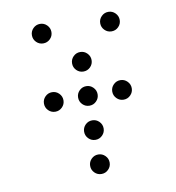

<svg xmlns="http://www.w3.org/2000/svg" viewBox="-73 -720 694 757"><g transform="rotate(-10 273.5 -341.5)"><path d="M136.7 -576.2Q120.6 -576.2 109.1 -587.6Q97.7 -599.1 97.7 -615.2Q97.7 -631.3 109.1 -642.8Q120.6 -654.3 136.7 -654.3Q152.8 -654.3 164.3 -642.8Q175.8 -631.3 175.8 -615.2Q175.8 -599.1 164.3 -587.6Q152.8 -576.2 136.7 -576.2ZM410.2 -576.2Q394 -576.2 382.6 -587.6Q371.1 -599.1 371.1 -615.2Q371.1 -631.3 382.6 -642.8Q394 -654.3 410.2 -654.3Q426.3 -654.3 437.7 -642.8Q449.2 -631.3 449.2 -615.2Q449.2 -599.1 437.7 -587.6Q426.3 -576.2 410.2 -576.2ZM273.4 -439.5Q257.3 -439.5 245.8 -450.9Q234.4 -462.4 234.4 -478.5Q234.4 -494.6 245.8 -506.1Q257.3 -517.6 273.4 -517.6Q289.6 -517.6 301 -506.1Q312.5 -494.6 312.5 -478.5Q312.5 -462.4 301 -450.9Q289.6 -439.5 273.4 -439.5ZM136.7 -302.7Q120.6 -302.7 109.1 -314.2Q97.7 -325.7 97.7 -341.8Q97.7 -357.9 109.1 -369.4Q120.6 -380.9 136.7 -380.9Q152.8 -380.9 164.3 -369.4Q175.8 -357.9 175.8 -341.8Q175.8 -325.7 164.3 -314.2Q152.8 -302.7 136.7 -302.7ZM273.4 -302.7Q257.3 -302.7 245.8 -314.2Q234.4 -325.7 234.4 -341.8Q234.4 -357.9 245.8 -369.4Q257.3 -380.9 273.4 -380.9Q289.6 -380.9 301 -369.4Q312.5 -357.9 312.5 -341.8Q312.5 -325.7 301 -314.2Q289.6 -302.7 273.4 -302.7ZM410.2 -302.7Q394 -302.7 382.6 -314.2Q371.1 -325.7 371.1 -341.8Q371.1 -357.9 382.6 -369.4Q394 -380.9 410.2 -380.9Q426.3 -380.9 437.7 -369.4Q449.2 -357.9 449.2 -341.8Q449.2 -325.7 437.7 -314.2Q426.3 -302.7 410.2 -302.7ZM273.4 -166Q257.3 -166 245.8 -177.5Q234.4 -189 234.4 -205.1Q234.4 -221.2 245.8 -232.7Q257.3 -244.1 273.4 -244.1Q289.6 -244.1 301 -232.7Q312.5 -221.2 312.5 -205.1Q312.5 -189 301 -177.5Q289.6 -166 273.4 -166ZM273.4 -29.3Q257.3 -29.3 245.8 -40.8Q234.4 -52.2 234.4 -68.4Q234.4 -84.5 245.8 -95.9Q257.3 -107.4 273.4 -107.4Q289.6 -107.4 301 -95.9Q312.5 -84.5 312.5 -68.4Q312.5 -52.2 301 -40.8Q289.6 -29.3 273.4 -29.3Z"/></g></svg>

Font: DatDot Light
Style: Regular
Weight: 300
Designer: GGBot
Version: 1.00